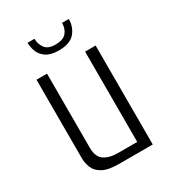

<svg xmlns="http://www.w3.org/2000/svg" viewBox="-156 -705 708 790"><g transform="rotate(-30 198.0 -310.0)"><path d="M175 0Q124 0 98 -15Q72 -30 63.5 -52.5Q55 -75 55 -97V-470H105V-117Q105 -75 129 -58Q153 -41 195 -41H286V-470H336V0ZM195 -528Q157 -528 136 -542.5Q115 -557 107 -578Q99 -599 99 -620H132Q132 -595 146 -575.5Q160 -556 195 -556Q233 -556 248 -574.5Q263 -593 263 -620H295Q295 -582 272 -555Q249 -528 195 -528Z"/></g></svg>

Font: Smooch Sans
Style: Regular
Weight: 400
Designer: Robert E. Leuschke
Foundry: Robert E. Leuschke
Version: Version 1.010; ttfautohint (v1.8.3)